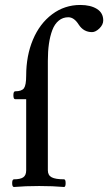

<svg xmlns="http://www.w3.org/2000/svg" viewBox="-20 -746 434 770"><path d="M36.1 3.9Q28.8 3.9 28.8 -11.5Q28.8 -26.9 36.1 -26.9Q61.5 -26.9 73.2 -34.9Q85 -43 85 -63V-348.1H41Q33.7 -348.1 33.7 -364Q33.7 -379.9 41 -379.9Q67.4 -379.9 76.2 -392.3Q85 -404.8 85 -442.9Q85 -522.5 112.1 -586.9Q139.2 -651.4 189 -688.7Q238.8 -726.1 301.8 -726.1Q343.3 -726.1 368.7 -710.2Q394 -694.3 394 -664.1Q394 -647 378.7 -632.1Q363.3 -617.2 349.1 -617.2Q315.4 -617.2 295.9 -647Q277.3 -676.8 253.9 -676.8Q231.9 -676.8 215.6 -663.3Q199.2 -649.9 189.9 -625.5Q180.7 -601.1 176.3 -570.6Q171.9 -540 171.9 -502V-63Q171.9 -43 187.3 -34.9Q202.6 -26.9 236.8 -26.9Q243.2 -26.9 243.2 -11.5Q243.2 3.9 236.8 3.9Q192.4 0 137.2 0Q81.5 0 36.1 3.9Z"/></svg>

Font: Junicode SmCond Medium
Style: Regular
Weight: 500
Width: 4
Designer: Peter S. Baker
Version: Version 2.206